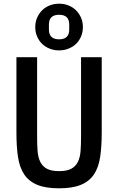

<svg xmlns="http://www.w3.org/2000/svg" viewBox="-20 -1008 640 1040"><path d="M171 -861Q171 -889 181 -912Q191 -935 208 -952Q225 -969 249 -978.5Q273 -988 300 -988Q327 -988 351 -978.5Q375 -969 392 -952Q409 -935 419 -912Q429 -889 429 -861Q429 -834 419 -810.5Q409 -787 392 -770.5Q375 -754 351 -744.5Q327 -735 300 -735Q273 -735 249 -744.5Q225 -754 208 -770.5Q191 -787 181 -810.5Q171 -834 171 -861ZM355 -848V-875Q355 -928 300 -928Q245 -928 245 -875V-848Q245 -795 300 -795Q355 -795 355 -848ZM181 -698V-269Q181 -226 183.5 -191Q186 -156 198 -131.5Q210 -107 234 -94Q258 -81 300 -81Q342 -81 366 -94Q390 -107 402 -131.5Q414 -156 416.5 -191Q419 -226 419 -269V-698H531V-289Q531 -214 522.5 -157.5Q514 -101 489 -63.5Q464 -26 418.5 -7Q373 12 300 12Q227 12 181.5 -7Q136 -26 111 -63.5Q86 -101 77.5 -157.5Q69 -214 69 -289V-698Z"/></svg>

Font: IBM Plaex Mono Medium
Style: Regular
Weight: 500
Designer: Mike Abbink, Paul van der Laan, Pieter van Rosmalen
Foundry: Bold Monday
Version: Version 2.003